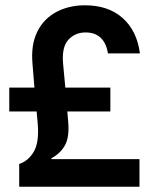

<svg xmlns="http://www.w3.org/2000/svg" viewBox="-20 -705 590 725"><path d="M52.5 0V-85.8Q87.5 -97.5 107.9 -132.9Q128.3 -168.3 122.5 -237.5L118.3 -284.2H15V-374.2H110L102.5 -466.7Q96.7 -536.7 120.8 -585.4Q145 -634.2 192.5 -659.6Q240 -685 300.8 -685Q389.2 -685 443.3 -636.7Q497.5 -588.3 508.3 -503.3H387.5Q381.7 -541.7 360.4 -562.1Q339.2 -582.5 303.3 -582.5Q263.3 -582.5 237.9 -554.6Q212.5 -526.7 218.3 -463.3L226.7 -374.2H396.7V-284.2H234.2L237.5 -245Q242.5 -186.7 225 -155.8Q207.5 -125 174.2 -107.5V-104.2H506.7V0Z"/></svg>

Font: Funnel Sans Light SemiBold
Style: Regular
Weight: 600
Version: Version 1.000